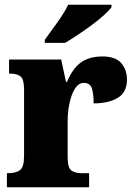

<svg xmlns="http://www.w3.org/2000/svg" viewBox="-20 -786 567 806"><path d="M9 0V-59H14Q46 -59 63.5 -71.5Q81 -84 81 -131V-409Q81 -453 66.5 -465Q52 -477 22 -477H18V-536H237L257 -442H261Q285 -499 320 -524Q355 -549 410 -549Q465 -549 489 -521Q513 -493 513 -452Q513 -398 474 -375Q435 -352 373 -352Q373 -393 365.5 -415.5Q358 -438 332 -438Q310 -438 295 -414.5Q280 -391 272 -354Q264 -317 264 -278V-126Q264 -82 279.5 -70.5Q295 -59 321 -59H354V0ZM168 -619Q182 -639 201 -664.5Q220 -690 238 -717Q256 -744 266 -766H448V-756Q439 -743 417 -723Q395 -703 366 -681.5Q337 -660 307 -640Q277 -620 253 -606H168Z"/></svg>

Font: Noto Serif Lao SemiCondensed Black
Style: Regular
Weight: 900
Width: 4
Designer: Monotype Design Team
Foundry: Monotype Imaging Inc.
Version: Version 2.003; ttfautohint (v1.8.4.7-5d5b)